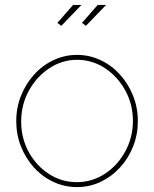

<svg xmlns="http://www.w3.org/2000/svg" viewBox="-20 -750 626 780"><path d="M293 10Q242 10 197 -11Q152 -32 118 -69.5Q84 -107 65 -155.5Q46 -204 46 -258Q46 -313 65.5 -361.5Q85 -410 119 -447.5Q153 -485 198 -506Q243 -527 293 -527Q343 -527 388 -506Q433 -485 467 -447.5Q501 -410 520.5 -361.5Q540 -313 540 -258Q540 -204 521 -155.5Q502 -107 467.5 -69.5Q433 -32 388.5 -11Q344 10 293 10ZM66 -256Q66 -189 96.5 -133Q127 -77 178.5 -43.5Q230 -10 292 -10Q354 -10 406 -44Q458 -78 489 -135Q520 -192 520 -259Q520 -326 489 -382.5Q458 -439 406.5 -473Q355 -507 293 -507Q232 -507 180 -472.5Q128 -438 97 -381Q66 -324 66 -256ZM229 -645 213 -657 277 -730H311ZM329 -645 313 -657 377 -730H411Z"/></svg>

Font: Raleway Thin Thin
Style: Regular
Weight: 250
Version: Version 4.026